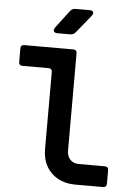

<svg xmlns="http://www.w3.org/2000/svg" viewBox="-62 -996 724 1042"><g transform="rotate(5 300.0 -475.0)"><path d="M389 0Q307 0 257.5 -49Q208 -98 208 -178V-597Q208 -617 188 -617H47Q27 -617 27 -637V-710Q27 -730 47 -730H313Q333 -730 333 -710V-181Q333 -150 350.5 -131.5Q368 -113 398 -113H539Q559 -113 559 -93V-20Q559 0 539 0ZM220 -810Q205 -810 200.5 -818.5Q196 -827 205 -840L277 -935Q288 -950 306 -950H383Q399 -950 403 -941.5Q407 -933 397 -920L319 -824Q308 -810 289 -810Z"/></g></svg>

Font: Pitagon Sans Mono
Style: Bold
Weight: 700
Monospace: yes
Designer: Travis Tran
Foundry: Pitagon
Version: Version 1.001; ttfautohint (v1.8.4.7-5d5b);gftools[0.9.26]